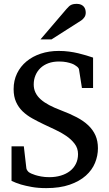

<svg xmlns="http://www.w3.org/2000/svg" viewBox="-20 -948 561 984"><path d="M481.9 -188Q481.9 -149.9 467 -113.3Q452.1 -76.7 419.9 -47.9Q387.7 -19 337.4 -1.5Q287.1 16.1 216.8 16.1Q175.8 16.1 143.3 10.3Q110.8 4.4 87.4 -2.4Q60.5 -10.7 39.1 -21V-198.2H102.1L115.2 -85Q116.2 -79.1 121.3 -72.3Q126.5 -65.4 131.8 -63L140.1 -58.6Q147.5 -55.2 160.2 -51Q172.9 -46.9 191.2 -43.5Q209.5 -40 232.9 -40Q264.6 -40 291.7 -48.1Q318.8 -56.2 338.4 -71.3Q357.9 -86.4 368.9 -108.4Q379.9 -130.4 379.9 -158.2Q379.9 -188.5 362.5 -211.2Q345.2 -233.9 319.1 -251.7Q293 -269.5 262.2 -283.7Q231.4 -297.9 204.1 -311Q173.3 -325.7 145.3 -341.3Q117.2 -356.9 95.9 -377.4Q74.7 -397.9 62.3 -425.5Q49.8 -453.1 49.8 -491.2Q49.8 -535.6 67.4 -571.8Q85 -607.9 116 -633.5Q147 -659.2 189.2 -673.1Q231.4 -687 280.8 -687Q309.1 -687 334.2 -683.6Q359.4 -680.2 381.1 -675Q402.8 -669.9 421.6 -664.1Q440.4 -658.2 457 -652.8V-497.1H399.9L384.8 -592.8Q383.8 -597.7 379.2 -602.5Q374.5 -607.4 370.1 -609.9Q369.1 -610.4 363.8 -614.3Q358.4 -618.2 347.9 -622.1Q337.4 -626 321 -629.4Q304.7 -632.8 282.2 -632.8Q252 -632.8 228 -624Q204.1 -615.2 187.5 -599.4Q170.9 -583.5 161.9 -562Q152.8 -540.5 152.8 -515.1Q152.8 -492.2 161.9 -473.4Q170.9 -454.6 188.7 -438.7Q206.5 -422.9 232.4 -409.2Q258.3 -395.5 292 -382.8Q337.4 -365.7 372.8 -347.2Q408.2 -328.6 432.4 -305.7Q456.5 -282.7 469.2 -254.2Q481.9 -225.6 481.9 -188ZM419.4 -883.3Q419.4 -869.6 412.8 -859.9Q406.2 -850.1 396.5 -843.3L244.1 -746.1H187.5L320.3 -901.4Q326.2 -907.7 331.1 -912.8Q335.9 -918 341.8 -921.4Q347.7 -924.8 355.2 -926.5Q362.8 -928.2 373.5 -928.2Q386.7 -928.2 395.5 -924.1Q404.3 -919.9 409.7 -913.6Q415 -907.2 417.2 -899.2Q419.4 -891.1 419.4 -883.3Z"/></svg>

Font: Charis SIL Afr
Style: Regular
Weight: 400
Foundry: SIL International
Version: Version 5.000